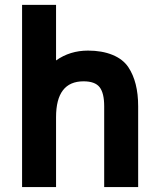

<svg xmlns="http://www.w3.org/2000/svg" viewBox="-20 -761 647 781"><path d="M403.8 -329.1Q403.8 -382.3 385.3 -406.2Q366.7 -430.2 319.8 -430.2Q208 -430.2 208 -284.2V0H69.8V-741.2H208V-515.1Q264.6 -555.2 337.9 -555.2Q395 -555.2 437.5 -537.8Q480 -520.5 502 -487.8Q542 -427.7 542 -329.1V0H403.8Z"/></svg>

Font: Miedinger*
Style: Bold
Weight: 700
Version: Version 001.000